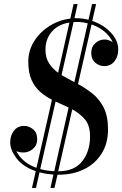

<svg xmlns="http://www.w3.org/2000/svg" viewBox="-20 -850 605 950"><path d="M344 -830H364L348.5 -760Q352.5 -760 357 -760Q387.5 -760 418 -752L435.5 -830H455.5L436.5 -746.5Q491.5 -728 528.2 -689Q565 -650 565 -605Q565 -570.5 546.5 -546.8Q528 -523 495 -523Q472 -523 451.8 -539.5Q431.5 -556 431.5 -589Q431.5 -619 451.8 -636.8Q472 -654.5 497.5 -654.5Q517.5 -654.5 537.5 -641Q525.5 -669.5 497.8 -693Q470 -716.5 433 -729L366 -434Q403.5 -414 437.5 -387Q471.5 -360 493 -317.8Q514.5 -275.5 514.5 -210Q514.5 -140.5 482.8 -90Q451 -39.5 395.8 -12.5Q340.5 14.5 270 14.5Q267 14.5 264.5 14.5L249.5 80H229.5L244.5 13.5Q208 11.5 175.5 2.5L158 80H138L157 -3Q92 -26 61.2 -67.5Q30.5 -109 30.5 -145Q30.5 -179.5 48.8 -203.2Q67 -227 100 -227Q123 -227 143.5 -210.5Q164 -194 164 -161Q164 -131 143 -113.2Q122 -95.5 96.5 -95.5Q76.5 -95.5 61 -102Q72.5 -78 97 -55.8Q121.5 -33.5 160.5 -19.5L237 -356.5Q205.5 -372.5 179 -395.5Q152.5 -418.5 136.2 -454.2Q120 -490 120 -545Q120 -600 149 -646Q178 -692 225.5 -721.8Q273 -751.5 328 -758ZM358.5 -741.5Q351 -741.5 344 -741L284.5 -478.5Q299.5 -469.5 315.5 -461Q331.5 -452.5 348 -443.5L414 -734.5Q387 -741.5 358.5 -741.5ZM205 -605Q205 -564 222.5 -537Q240 -510 267.5 -490L323.5 -738.5Q267.5 -729.5 236.2 -693Q205 -656.5 205 -605ZM179 -13.5Q211 -4.5 248.5 -3L319.5 -318Q304 -325.5 287.5 -332.8Q271 -340 255 -347.5ZM425.5 -175Q425.5 -229.5 400.2 -259.2Q375 -289 337.5 -309L268 -2.5Q347.5 -2.5 386.5 -51.8Q425.5 -101 425.5 -175Z"/></svg>

Font: Bodoni* 11pt
Style: Italic
Weight: 400
Italic angle: -13°
Version: Version 2.3